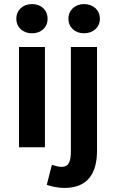

<svg xmlns="http://www.w3.org/2000/svg" viewBox="-20 -721 567 940"><path d="M209 184C233 192 261 199 296 199C414 199 455 122 455 16V-491H327V18C327 68 318 96 281 96C267 96 251 91 234 86ZM73 -491V0H200V-491ZM315 -629C315 -587 348 -558 391 -558C436 -558 469 -587 469 -629C469 -672 436 -701 391 -701C348 -701 315 -672 315 -629ZM60 -629C60 -587 92 -558 137 -558C181 -558 213 -587 213 -629C213 -672 181 -701 137 -701C92 -701 60 -672 60 -629Z"/></svg>

Font: Source Sans Pro SemBd
Style: Regular
Weight: 700
Designer: Paul D. Hunt
Foundry: Adobe Systems Incorporated
Version: Version 2.020;PS 2.0;hotconv 1.0.86;makeotf.lib2.5.63406